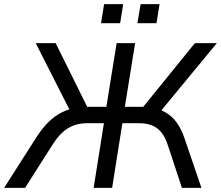

<svg xmlns="http://www.w3.org/2000/svg" viewBox="-50 -915 1076 935"><path d="M-30 0 127 -246Q155 -290 186 -320.5Q217 -351 252.5 -368.5Q288 -386 330 -391L298 -362L124 -705H221L383 -378L362 -395H468L518 -705H608L558 -395H655L634 -378L899 -705H1006L723 -362L684 -391Q724 -386 755.5 -368Q787 -350 809.5 -319.5Q832 -289 847 -246L931 0H836L768 -206Q749 -265 715.5 -290Q682 -315 628 -315H546L496 0H406L456 -315H375Q320 -315 279.5 -289.5Q239 -264 203 -206L72 0ZM619 -802 635 -895H727L712 -802ZM442 -802 457 -895H550L535 -802Z"/></svg>

Font: Nunito Sans 12pt Medium
Style: Italic
Weight: 500
Italic angle: -9°
Designer: Vernon Adams
Foundry: Vernon Adams
Version: Version 3.101;gftools[0.9.27]